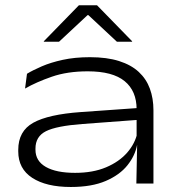

<svg xmlns="http://www.w3.org/2000/svg" viewBox="-20 -714 696 747"><path d="M510.5 0 513.5 -148.5 511.5 -163.5V-278V-289Q511.5 -360 465 -398.2Q418.5 -436.5 321.5 -436.5Q242 -436.5 181.5 -415.5Q121 -394.5 77.5 -369.5L85 -427Q108 -441 142.8 -456Q177.5 -471 224.2 -481.2Q271 -491.5 330 -491.5Q396 -491.5 443.2 -476.5Q490.5 -461.5 520 -434Q549.5 -406.5 563.2 -368.8Q577 -331 577 -285V0ZM255.5 13.5Q160 13.5 105.5 -22Q51 -57.5 51 -125V-131Q51 -204 109.5 -236.5Q168 -269 294.5 -278L520.5 -294L521.5 -248L300 -231.5Q199.5 -224 158.8 -203.5Q118 -183 118 -136V-131.5Q118 -87.5 158.5 -64.5Q199 -41.5 272 -41.5Q341.5 -41.5 392.5 -63Q443.5 -84.5 474.8 -120.2Q506 -156 515 -199.5L527.5 -151H513.5Q506 -109 476 -71.2Q446 -33.5 391.5 -10Q337 13.5 255.5 13.5ZM287 -693.5H357.5L494 -553.5V-551.5H435L324 -655H320.5L209.5 -551.5H150.5V-553.5Z"/></svg>

Font: Anek Latin Expanded Light
Style: Regular
Weight: 300
Width: 7
Designer: Yesha Goshar
Foundry: Ek Type
Version: Version 1.003